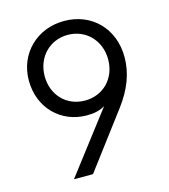

<svg xmlns="http://www.w3.org/2000/svg" viewBox="-112 -846 822 935"><g transform="rotate(-15 298.5 -378.5)"><path d="M145 0H241L451 -279C508 -355 537 -431 537 -511C537 -655 437 -757 297 -757C160 -757 57 -656 57 -521C57 -382 157 -284 287 -284C323 -284 353 -290 379 -306ZM137 -521C137 -616 205 -687 297 -687C389 -687 457 -616 457 -521C457 -426 390 -356 297 -356C204 -356 137 -426 137 -521Z"/></g></svg>

Font: Mluvka
Style: Regular
Weight: 400
Designer: Modified by Jiří Krblich, Original typeface by Gumpita Rahayu
Foundry: Gumpita Rahayu & Jiří Krblich
Version: Version 2.000;Glyphs 3.1.1 (3134)